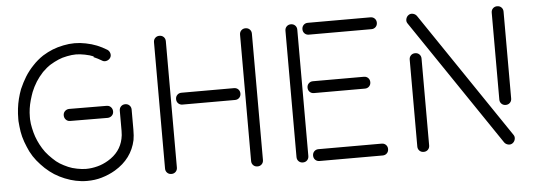

<svg xmlns="http://www.w3.org/2000/svg" viewBox="-47 -804 2705 969"><g transform="rotate(-5 1305.5 -319.5)"><path d="M445 -592 447 -595Q429 -603 403 -608Q378 -613 358 -613Q338 -613 313 -608Q287 -603 269 -595Q246 -585 228 -574Q207 -561 185 -539Q164 -516 150 -494Q134 -468 124 -443Q118 -427 111 -403Q105 -382 102 -361Q99 -340 99 -319V-313V-307Q100 -284 105 -262Q110 -238 117 -218Q125 -196 135 -177Q146 -156 160 -137Q175 -118 193 -101Q211 -83 229 -72Q247 -61 270 -51Q288 -43 314 -38Q339 -33 359 -33Q388 -33 418 -41Q445 -48 472 -64Q536 -102 550 -169Q554 -185 554 -209V-311Q554 -324 562.5 -332.5Q571 -341 584 -341Q597 -341 605.5 -332.5Q614 -324 614 -311V-210Q614 -178 610 -157Q590 -64 503 -12Q471 7 433 18Q399 28 359 28Q330 28 302 22Q277 17 247 5Q222 -5 196 -21Q174 -35 151 -56Q130 -76 112 -98Q95 -119 81 -146Q70 -169 60 -196Q50 -224 46 -249Q42 -276 40 -303V-309V-315Q40 -340 43 -366Q46 -391 52 -415Q58 -439 67 -463Q82 -497 98 -523Q116 -552 140 -577Q163 -602 193 -622Q219 -638 244 -648Q269 -658 299 -664Q328 -670 356 -670Q384 -670 413 -664Q443 -658 468 -648Q493 -638 519 -622Q529 -615 532 -602.5Q535 -590 528 -580Q521 -570 508.5 -567Q496 -564 486 -571Q468 -582 445 -592ZM300 -281Q287 -281 278.5 -290Q270 -299 270 -312Q270 -325 279 -333.5Q288 -342 301 -342L490 -341Q503 -341 511.5 -332Q520 -323 520 -310Q520 -297 511 -288.5Q502 -280 489 -280Z M1192 -640Q1192 -653 1200.5 -661.5Q1209 -670 1222 -670Q1235 -670 1243.5 -661.5Q1252 -653 1252 -640V0Q1252 13 1243.5 21.5Q1235 30 1222 30Q1209 30 1200.5 21.5Q1192 13 1192 0ZM872 -314Q859 -314 850.5 -322.5Q842 -331 842 -344Q842 -357 850.5 -365.5Q859 -374 872 -374H1138Q1151 -374 1159.5 -365.5Q1168 -357 1168 -344Q1168 -331 1159.5 -322.5Q1151 -314 1138 -314ZM756 -640Q756 -653 764.5 -661.5Q773 -670 786 -670Q799 -670 807.5 -661.5Q816 -653 816 -640V0Q816 13 807.5 21.5Q799 30 786 30Q773 30 764.5 21.5Q756 13 756 0Z M1538 -314Q1525 -314 1516.5 -322.5Q1508 -331 1508 -344Q1508 -357 1516.5 -365.5Q1525 -374 1538 -374H1796Q1809 -374 1817.5 -365.5Q1826 -357 1826 -344Q1826 -331 1817.5 -322.5Q1809 -314 1796 -314ZM1536 30Q1523 30 1514.5 21.5Q1506 13 1506 0Q1506 -13 1514.5 -21.5Q1523 -30 1536 -30H1856Q1869 -30 1877.5 -21.5Q1886 -13 1886 0Q1886 13 1877.5 21.5Q1869 30 1856 30ZM1422 -640Q1422 -653 1430.5 -661.5Q1439 -670 1452 -670Q1465 -670 1473.5 -661.5Q1482 -653 1482 -640V0Q1482 13 1473.5 21.5Q1465 30 1452 30Q1439 30 1430.5 21.5Q1422 13 1422 0ZM1855 -670Q1868 -670 1876.5 -661.5Q1885 -653 1885 -640Q1885 -627 1876.5 -618.5Q1868 -610 1855 -610H1538Q1525 -610 1516.5 -618.5Q1508 -627 1508 -640Q1508 -653 1516.5 -661.5Q1525 -670 1538 -670Z M2527 -200Q2527 -187 2518.5 -178.5Q2510 -170 2497 -170Q2484 -170 2475.5 -178.5Q2467 -187 2467 -200V-640Q2467 -653 2475.5 -661.5Q2484 -670 2497 -670Q2510 -670 2518.5 -661.5Q2527 -653 2527 -640ZM2039 -623Q2032 -633 2035 -645.5Q2038 -658 2048 -665Q2058 -672 2070.5 -669Q2083 -666 2090 -656L2523 -16Q2530 -6 2527 6.5Q2524 19 2514 26Q2504 33 2491.5 30Q2479 27 2472 17ZM2094 0Q2094 13 2085.5 21.5Q2077 30 2064 30Q2051 30 2042.5 21.5Q2034 13 2034 0V-440Q2034 -453 2042.5 -461.5Q2051 -470 2064 -470Q2077 -470 2085.5 -461.5Q2094 -453 2094 -440Z"/></g></svg>

Font: Beon
Style: Medium
Weight: 500
Designer: BSozoo
Foundry: BSozoo
Version: Version 001.000